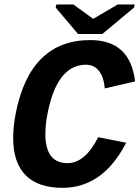

<svg xmlns="http://www.w3.org/2000/svg" viewBox="-20 -853 641 882"><path d="M188.5 -237.3Q188.5 -103.5 290.5 -103.5Q370.6 -103.5 431.2 -222.7L559.6 -197.3Q453.1 9.8 267.1 9.8Q154.8 9.8 97.7 -48.1Q40.5 -106 40.5 -219.2Q40.5 -272 52.2 -332.5Q118.7 -668.9 395 -668.9Q578.1 -668.9 600.6 -479L461.4 -446.8Q457 -499 434.6 -527.3Q412.1 -555.7 375 -555.7Q317.9 -555.7 277.1 -513.9Q236.3 -472.2 212.4 -389.6Q188.5 -307.1 188.5 -237.3ZM450.2 -696.8H338.4L235.8 -818.4L238.8 -832.5H316.9L407.2 -767.1H409.2L521 -832.5H598.6L595.7 -818.4Z"/></svg>

Font: Liberation Mono
Style: Bold Italic
Weight: 700
Italic angle: -12°
Monospace: yes
Designer: Steve Matteson
Foundry: Ascender Corporation
Version: Version 2.1.5